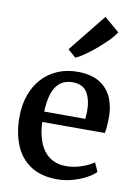

<svg xmlns="http://www.w3.org/2000/svg" viewBox="-97 -944 723 1019"><g transform="rotate(10 264.5 -435.0)"><path d="M283 11Q196.5 11 140.2 -26Q84 -63 56.8 -128.5Q29.5 -194 29.5 -279Q29.5 -346 48.8 -399.8Q68 -453.5 103.2 -491.5Q138.5 -529.5 187 -549.8Q235.5 -570 293.5 -570Q390 -570 442.2 -518Q494.5 -466 497.5 -369.5Q497.5 -338.5 496 -315.5Q494.5 -292.5 490.5 -275H153.5Q155 -228 166 -189.5Q177 -151 197.5 -123.2Q218 -95.5 248.2 -80.8Q278.5 -66 318 -66Q359.5 -66 401.8 -80.8Q444 -95.5 466.5 -112.5L488 -65Q471 -46.5 439 -29.2Q407 -12 366.2 -0.5Q325.5 11 283 11ZM154 -331H375.5Q376.5 -340 377.2 -352Q378 -364 378 -373.5Q378 -434 355 -472.2Q332 -510.5 276 -510.5Q251 -510.5 229.8 -501.8Q208.5 -493 192.2 -472.8Q176 -452.5 166 -417.8Q156 -383 154 -331ZM266.5 -642 223.5 -679 387 -882.5 468 -813.5Q457 -794.5 432.2 -769Q407.5 -743.5 376.8 -717.2Q346 -691 317 -670.8Q288 -650.5 268 -642Z"/></g></svg>

Font: Merriweather SemiBold
Style: Regular
Weight: 600
Version: Version 2.100